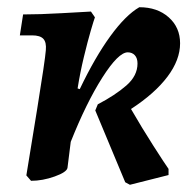

<svg xmlns="http://www.w3.org/2000/svg" viewBox="-20 -493 535 532"><path d="M327 12 244 -187 251 -204Q299 -229 330 -256Q361 -283 361 -317Q361 -332 353.5 -340Q346 -348 334 -348Q308 -348 263.5 -278Q219 -208 176 -100L167 -28Q165 -16 131.5 -4Q98 8 66 8L53 -7Q61 -55 83 -191Q105 -327 107 -354Q109 -376 100 -385.5Q91 -395 69 -395H35L44 -453Q90 -453 151.5 -456.5Q213 -460 232 -461L243 -445Q240 -437 231.5 -408Q223 -379 212.5 -335.5Q202 -292 195 -248L201 -246Q243 -334 285.5 -392.5Q328 -451 366 -473Q416 -473 447.5 -445Q479 -417 479 -373Q479 -327 444 -280.5Q409 -234 343 -191Q373 -139 405 -89Q437 -39 447 -25V-8L340 19Z"/></svg>

Font: Alegreya
Style: Bold Italic
Weight: 700
Italic angle: -7°
Designer: Juan Pablo del Peral
Foundry: Huerta Tipografica
Version: Version 2.007; ttfautohint (v1.6)